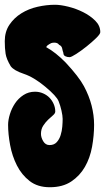

<svg xmlns="http://www.w3.org/2000/svg" viewBox="-27 -778 441 806"><path d="M-7 -605Q-7 -645 12.5 -674Q32 -703 62.5 -722Q93 -741 130.5 -749.5Q168 -758 204 -758Q227 -758 259.5 -750Q292 -742 322 -727Q352 -712 373 -691Q394 -670 394 -643Q394 -635 376.5 -618Q359 -601 336.5 -583Q314 -565 293 -551.5Q272 -538 265 -538Q255 -538 247 -542Q239 -546 239 -556Q236 -564 234 -574.5Q232 -585 221 -590Q215 -599 201 -599Q194 -599 188 -597Q180 -593 173 -588Q169 -585 167 -580Q207 -558 249 -515Q304 -456 325.5 -416Q347 -376 357.5 -335Q368 -294 368 -254Q368 -209 359.5 -162Q351 -115 329.5 -77.5Q308 -40 272 -16Q236 8 182 8Q131 8 97.5 -18Q64 -44 44 -83.5Q24 -123 15.5 -169Q7 -215 7 -254Q7 -274 14.5 -298.5Q22 -323 36 -344Q50 -365 71.5 -379Q93 -393 120 -393Q138 -393 154 -386Q170 -379 181 -367.5Q192 -356 198.5 -341Q205 -326 205 -310Q205 -302 195.5 -294Q186 -286 175 -275.5Q164 -265 154.5 -250.5Q145 -236 145 -216Q145 -201 154.5 -185Q164 -169 181 -169Q200 -169 211 -181Q222 -193 227.5 -210.5Q233 -228 234.5 -246.5Q236 -265 236 -279Q236 -292 231 -314Q226 -336 219 -353Q211 -374 163 -414Q115 -454 73 -468Q31 -482 18 -500Q0 -530 -3.5 -552.5Q-7 -575 -7 -605Z"/></svg>

Font: r_Neptun CAT
Style: Regular
Weight: 400
Foundry: Peter Wiegel, CAT-Fonts
Version: Version 1.000;June 8, 2024;FontCreator 14.0.0.2814 32-bit